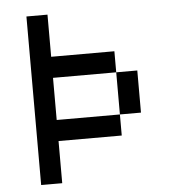

<svg xmlns="http://www.w3.org/2000/svg" viewBox="-51 -655 710 788"><g transform="rotate(-5 304.0 -261.0)"><path d="M434 -173.6V-86.8H173.6V86.8H86.8V-607.6H173.6V-434H434V-347.2H173.6V-173.6ZM434 -173.6V-347.2H520.8V-173.6Z"/></g></svg>

Font: 8-bit Operator+ 8
Style: Regular
Weight: 400
Designer: GrandChaos9000
Version: Version 1.3.0 - August 1, 2014